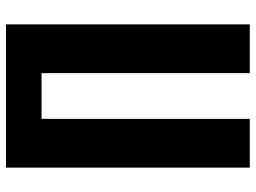

<svg xmlns="http://www.w3.org/2000/svg" viewBox="-126 -724 850 638"><g transform="rotate(-90 299.0 -405.0)"><path d="M61 0V-810H537V0H375V-692H223V0Z"/></g></svg>

Font: Oswald SemiBold
Style: Regular
Weight: 600
Designer: Vernon Adams
Foundry: Vernon Adams
Version: Version 4.100; ttfautohint (v1.8.1.43-b0c9)